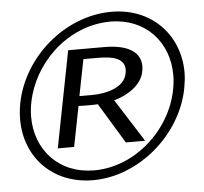

<svg xmlns="http://www.w3.org/2000/svg" viewBox="-49 -714 823 773"><g transform="rotate(-5 362.0 -327.5)"><path d="M25 -261C25 -108 135 7 297 7C482 7 658 -144 694 -328C698 -350 701 -372 701 -393C701 -545 591 -662 429 -662C242 -662 67 -513 31 -326C27 -304 25 -282 25 -261ZM70 -268C70 -287 72 -307 76 -327C91 -404 132 -474 188 -527C251 -586 333 -623 421 -623C563 -623 655 -520 655 -387C655 -368 653 -348 649 -328C618 -166 469 -32 305 -32C162 -32 70 -135 70 -268ZM166 -133H232L264 -296C278 -295 294 -295 309 -295C320 -295 331 -295 342 -296L441 -133H519L409 -306C466 -321 521 -359 531 -409C533 -418 534 -425 534 -433C534 -499 469 -523 388 -523H242ZM271 -335 300 -482H359C414 -482 466 -473 466 -425C466 -420 465 -415 464 -409C453 -352 377 -335 321 -335Z"/></g></svg>

Font: KpSans
Style: Italic
Weight: 400
Italic angle: -11°
Version: Version 0.66